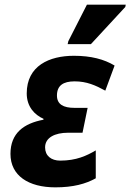

<svg xmlns="http://www.w3.org/2000/svg" viewBox="-20 -796 561 826"><path d="M271 -606H371L519 -766L521 -776H354L274 -619ZM218 10C295 10 349 -5 392 -29V-149C353 -126 308 -105 239 -105C200 -105 174 -126 174 -162C174 -204 216 -225 273 -225H335L357 -332H300C253 -332 225 -347 225 -385C225 -428 252 -446 301 -446C353 -446 391 -429 433 -406L473 -514C428 -541 372 -556 298 -556C192 -556 95 -513 95 -394C95 -338 128 -302 167 -285V-281C82 -265 25 -223 25 -134C25 -40 103 10 218 10Z"/></svg>

Font: Noto Sans
Style: Bold Italic
Weight: 700
Italic angle: -12°
Designer: Monotype Design Team
Foundry: Monotype Imaging Inc.
Version: Version 2.013